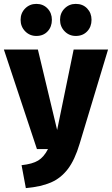

<svg xmlns="http://www.w3.org/2000/svg" viewBox="-39 -950 576 988"><path d="M371 -211Q346 -127 310 -80Q274 -33 223 -11Q172 11 94 18L72 -100Q128 -106 157.5 -124Q187 -142 208 -183H151L-19 -695H156L255 -281L340 -695H517ZM228 -848Q228 -812 206 -788.5Q184 -765 148 -765Q114 -765 90.5 -789Q67 -813 67 -848Q67 -883 90.5 -906.5Q114 -930 148 -930Q183 -930 205.5 -906.5Q228 -883 228 -848ZM432 -848Q432 -812 409.5 -788.5Q387 -765 351 -765Q317 -765 293.5 -789Q270 -813 270 -848Q270 -883 293.5 -906.5Q317 -930 351 -930Q387 -930 409.5 -906.5Q432 -883 432 -848Z"/></svg>

Font: Fira Sans Compressed ExtraBold
Style: Regular
Weight: 800
Width: 1
Designer: bBox Type GmbH & Carrois Corporate GbR & Edenspiekermann AG
Foundry: bBox Type GmbH & Carrois Corporate GbR & Edenspiekermann AG
Version: Version 4.301